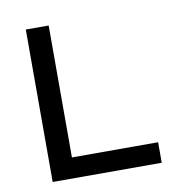

<svg xmlns="http://www.w3.org/2000/svg" viewBox="-65 -583 629 645"><g transform="rotate(-10 250.0 -260.0)"><path d="M64 0V-520H142V-70H436V0Z"/></g></svg>

Font: HulyMono
Style: Regular
Weight: 400
Monospace: yes
Designer: Belleve Invis
Foundry: Belleve Invis
Version: Version 33.2.5; ttfautohint (v1.8.4)